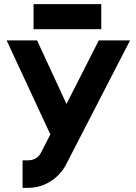

<svg xmlns="http://www.w3.org/2000/svg" viewBox="-20 -890 658 927"><path d="M12 -695 223 -241 178 -153Q169 -135 152 -125Q136 -116 115 -116H89V17H115Q172 17 220 -12Q268 -41 296 -90L608 -695H457L301 -388L159 -695ZM142 -749H469V-870H142Z"/></svg>

Font: Unageo
Style: Bold
Weight: 700
Designer: Richard Sepsi
Foundry: Richard Sepsi
Version: Version 2.000